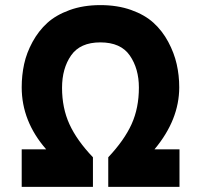

<svg xmlns="http://www.w3.org/2000/svg" viewBox="-20 -732 787 752"><path d="M404 0V-116Q467 -183 495.5 -246Q524 -309 524 -389Q524 -463 488.5 -514.5Q453 -566 373 -566Q294 -566 258.5 -515Q223 -464 223 -388Q223 -309 252 -245.5Q281 -182 344 -116V0H65V-147H161Q65 -257 65 -390Q65 -437 74.5 -481Q84 -525 107.5 -568Q131 -611 165 -642Q199 -673 252.5 -692.5Q306 -712 373 -712Q440 -712 493.5 -693Q547 -674 581.5 -642.5Q616 -611 639 -568Q662 -525 672 -481Q682 -437 682 -390Q682 -263 585 -147H683V0Z"/></svg>

Font: Overpass Heavy
Style: Regular
Weight: 900
Designer: Delve Withrington, Thomas Jockin
Foundry: Delve Fonts
Version: Version 3.000;DELV;Overpass